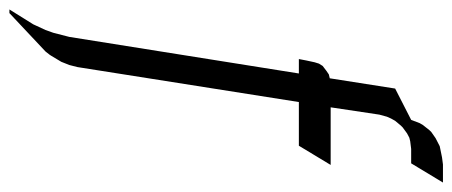

<svg xmlns="http://www.w3.org/2000/svg" viewBox="-306 -394 966 410"><g transform="rotate(90 177.0 -189.0)"><path d="M-7.8 273.9 23.9 223.1 36.1 196.8 42 180.2 50.8 146 128.9 -344.2H98.1L101.1 -359.9L105 -377.9L107.9 -387.2L112.8 -395L123 -402.8L130.9 -408.2L139.2 -410.2L161.1 -549.8L228 -584L234.9 -602.1L238.8 -608.9L250 -623L253.9 -627L267.1 -636.2L284.2 -645L308.1 -649.9L323.2 -651.9H361.8L320.8 -584H290L273.9 -582L266.1 -580.1L256.8 -575.2L244.1 -565.9L240.2 -562L230 -549.8L225.1 -541L221.2 -532.2L216.8 -516.1L201.2 -412.1H324.2L283.2 -344.2H189.9L115.2 128.9L110.8 146L104 163.1L90.8 185.1L88.9 188L82 196.8L0 273.9Z"/></g></svg>

Font: Petahja
Style: Italic
Weight: 400
Designer: T. Christopher White
Version: Version 1.1